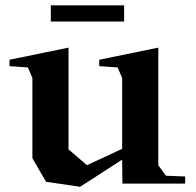

<svg xmlns="http://www.w3.org/2000/svg" viewBox="-20 -697 743 729"><path d="M240.2 -129.9 310.1 -69.8 443.8 -131.8V-400.9L426.8 -440.9L356.9 -445.8V-470.2L581.1 -516.1V-69.8L609.9 -29.8L683.1 -26.9V0H444.8L443.8 -90.8L284.2 12.2L154.8 -6.8L103 -96.2V-400.9L85.9 -440.9L16.1 -445.8V-470.2L240.2 -516.1ZM172.9 -615.2V-676.8H451.2V-615.2Z"/></svg>

Font: Ortica Angular Bold
Style: Regular
Weight: 700
Designer: Benedetta Bovani
Foundry: Collletttivo
Version: Version 2.000;Glyphs 3.1.2 (3151)